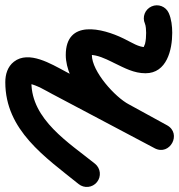

<svg xmlns="http://www.w3.org/2000/svg" viewBox="-40 -648 693 743"><g transform="rotate(90 306.5 -276.5)"><path d="M-40.1 -516.5C-28.8 -491 1 -479.5 26.5 -490.9C34.7 -494.5 51.7 -495.5 62 -495.5C76.2 -495.5 90.7 -494.6 104.5 -491.3C108.4 -490.3 121.6 -483.1 119.5 -486.6C118.3 -488.5 117.5 -495.2 117.5 -493C117.5 -466.4 99.8 -440.4 88.5 -416.9C88.5 -416.9 88.6 -417.1 88.7 -417.2C88.7 -417.4 88.8 -417.6 88.8 -417.6C87.2 -414.3 85.5 -410.9 83.8 -407.6C83.8 -407.6 83.8 -407.5 83.7 -407.4C83.7 -407.3 83.6 -407.2 83.6 -407.2C44.3 -326.8 8.5 -184.5 148 -184.5C251 -184.5 382.6 -293.8 428.8 -382.7C428.8 -382.7 428.7 -382.5 428.6 -382.2C428.4 -382 428.3 -381.7 428.3 -381.7C455 -430.4 481.6 -479.1 508.3 -527.7C524.3 -557 509.9 -583.8 487.6 -595.8C465.3 -607.8 435 -605.2 419.4 -575.6C350 -444.6 280.7 -313.6 211.4 -182.6C211.4 -182.6 211.4 -182.6 211.4 -182.6C211.3 -182.6 211.3 -182.6 211.3 -182.6C182.9 -128.8 129 -41.4 173.8 16.1C193 40.8 222.9 49.5 253 49.5C439.2 49.5 543.1 -104.9 647.3 -234.3C664.8 -256 661.4 -287.8 639.7 -305.3C618 -322.8 586.2 -319.4 568.7 -297.7C487.1 -196.4 398.3 -51.5 253 -51.5C250.5 -51.5 248 -52.3 245.5 -52.1C242 -51.9 251.5 -48.4 253.6 -45.7C255.7 -43 255 -34.7 257.8 -36.5C259.1 -37.4 258 -39.7 258.3 -41.3C264.5 -73.9 285.2 -106.1 300.7 -135.4C300.7 -135.4 300.7 -135.4 300.6 -135.4C300.6 -135.4 300.6 -135.4 300.6 -135.4C370 -266.4 439.3 -397.4 508.6 -528.4C524.3 -557.9 510.1 -584.5 487.9 -596.5C465.8 -608.4 435.8 -605.6 419.7 -576.3C393 -527.6 366.4 -478.9 339.7 -430.3C339.7 -430.3 339.6 -430 339.4 -429.8C339.3 -429.5 339.2 -429.3 339.2 -429.3C311.1 -375.2 211.5 -285.5 148 -285.5C144.8 -285.5 140.1 -286.3 140.1 -286.3C139.2 -282.9 145.7 -281.9 147.1 -278.8C147.2 -278.6 147.3 -278.5 147.3 -278.3C147.9 -307.8 161.6 -336.6 174.4 -362.8C174.4 -362.8 174.3 -362.7 174.3 -362.6C174.2 -362.5 174.2 -362.4 174.2 -362.4C175.8 -365.7 177.5 -369.1 179.2 -372.4C179.2 -372.4 179.3 -372.6 179.3 -372.8C179.4 -372.9 179.5 -373.1 179.5 -373.1C198.2 -411.9 218.5 -448.3 218.5 -493C218.5 -575.6 127.6 -596.5 62 -596.5C37 -596.5 8.5 -593.4 -14.5 -583.1C-40 -571.8 -51.5 -542 -40.1 -516.5Z"/></g></svg>

Font: FRB American Cursive Guidelines Ultra
Style: Bold Italic
Weight: 1000
Italic angle: -25°
Version: Version 2.0;Modular Font Editor K font №1